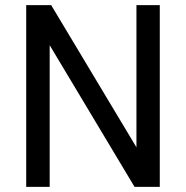

<svg xmlns="http://www.w3.org/2000/svg" viewBox="-20 -731 729 751"><path d="M605 0H506.3L174.3 -554.2V0H82.5V-710.9H180.2L513.7 -154.8V-710.9H605Z"/></svg>

Font: Robert Sans Medium
Style: Regular
Weight: 500
Designer: Christian Robertson (extended by Adam Twardoch)
Foundry: Google
Version: Version 12.135;April 2, 2019;FontCreator 11.5.0.2425 64-bit;